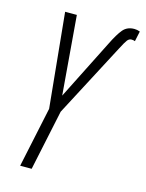

<svg xmlns="http://www.w3.org/2000/svg" viewBox="-110 -788 649 855"><g transform="rotate(15 214.0 -360.0)"><path d="M68 0 127 -278 84 -714H138L168 -350L307 -626Q331 -675 350 -697.5Q369 -720 402 -720Q415 -720 428 -715L418 -668Q411 -671 402 -671Q391 -671 383 -661Q375 -651 357 -616L180 -279L121 0Z"/></g></svg>

Font: Noto Sans ExtraCondensed Light
Style: Italic
Weight: 300
Width: 2
Italic angle: -12°
Designer: Monotype Design Team
Foundry: Monotype Imaging Inc.
Version: Version 2.013; ttfautohint (v1.8.4.7-5d5b)